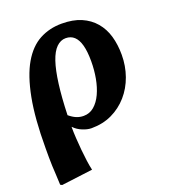

<svg xmlns="http://www.w3.org/2000/svg" viewBox="-138 -627 845 957"><g transform="rotate(-20 284.5 -148.5)"><path d="M27 230 18 225Q17 195 15.5 170.5Q14 146 13 123.5Q12 101 12 78.5Q12 56 12 29Q12 -128 32.5 -234.5Q53 -341 90.5 -405.5Q128 -470 181 -498.5Q234 -527 299 -527Q359 -527 402 -508.5Q445 -490 473.5 -456.5Q502 -423 515 -378Q528 -333 528 -279Q528 -220 509 -166.5Q490 -113 454.5 -72.5Q419 -32 370.5 -9Q322 14 262 14Q241 14 215 3.5Q189 -7 171 -26H170Q170 2 172 34Q174 66 177 98.5Q180 131 184 159.5Q188 188 193 209ZM246 -57Q278 -57 302 -77.5Q326 -98 342 -132.5Q358 -167 366 -210.5Q374 -254 374 -301Q374 -352 365 -385.5Q356 -419 338 -435.5Q320 -452 293 -452Q266 -452 244 -430.5Q222 -409 207 -364.5Q192 -320 183 -251Q174 -182 171 -88Q190 -72 208 -64.5Q226 -57 246 -57Z"/></g></svg>

Font: Literata
Style: Bold Italic
Weight: 700
Italic angle: -2°
Designer: Latin by Veronika Burian and Jose Scaglione. Greek by Irene Vlachou. Cyrillic by Vera Evstafieva
Foundry: TypeTogether
Version: Version 3.103;gftools[0.9.29]